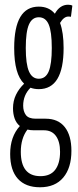

<svg xmlns="http://www.w3.org/2000/svg" viewBox="-20 -572 330 812"><path d="M144 -195Q125 -195 109 -201Q78 -170 78 -125Q78 -101 89.5 -85.5Q101 -70 131 -70H173Q226 -70 254 -34.5Q282 1 282 66Q282 138 247.5 179Q213 220 149 220Q88 220 55.5 184Q23 148 23 79Q23 6 64 -39Q49 -51 42 -70.5Q35 -90 35 -114Q35 -145 47.5 -171Q60 -197 82 -218Q40 -258 40 -369Q40 -544 144 -544Q187 -544 212 -514Q233 -552 268 -552Q280 -552 286 -548L280 -501Q276 -502 269 -502Q250 -502 234 -475Q249 -434 249 -369Q249 -195 144 -195ZM144 -239Q173 -239 186 -270Q199 -301 199 -369Q199 -438 186 -468.5Q173 -499 144 -499Q116 -499 102.5 -468.5Q89 -438 89 -369Q89 -301 102.5 -270Q116 -239 144 -239ZM68 70Q68 173 151 173Q193 173 213.5 146Q234 119 234 70Q234 27 216.5 3Q199 -21 166 -21H124Q109 -21 96 -24Q68 13 68 70Z"/></svg>

Font: Georama Extra Condensed Light
Style: Regular
Weight: 300
Width: 2
Designer: Jean-Baptiste Levee
Foundry: Production Type
Version: Version 1.000